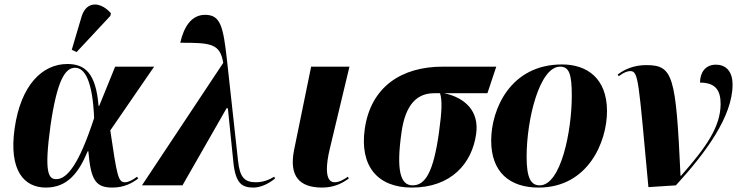

<svg xmlns="http://www.w3.org/2000/svg" viewBox="-20 -837 3332 867"><path d="M326 -602 478 -765 481 -777C437 -828 372 -836 349 -764L304 -612ZM187 10C282 10 334 -53 376 -154H379C390 -23 412 10 488 10C540 10 577 -10 604 -31L599 -39C579 -24 560 -14 544 -14C513 -14 508 -46 478 -248L676 -536H500L428 -359H425C413 -510 361 -548 284 -548C172 -548 74 -454 46 -257C19 -65 90 10 187 10ZM234 -28C198 -28 179 -59 208 -270C238 -475 274 -531 319 -531C362 -531 398 -474 405 -304C337 -95 283 -28 234 -28Z M621 0H804L1003 -348H1009L1034 -103C1044 -7 1074 10 1125 10C1155 10 1192 -6 1222 -31L1218 -39C1199 -27 1170 -14 1136 -14C1085 -14 1063 -35 1055 -110L1005 -565C988 -718 976 -770 906 -770C844 -770 810 -715 794 -644C931 -644 974 -641 988 -553Z M1435 10C1490 10 1528 -11 1555 -31L1551 -39C1533 -27 1513 -14 1491 -14C1443 -14 1454 -102 1469 -164L1558 -536H1385L1308 -160C1284 -39 1334 10 1435 10Z M1840 10C2018 10 2112 -100 2130 -232C2145 -335 2080 -396 1986 -416H2181L2221 -536H1979C1793 -536 1654 -445 1627 -254C1604 -89 1683 10 1840 10ZM1843 0C1787 0 1769 -70 1793 -239C1811 -369 1866 -416 1940 -416H1967C1977 -384 1976 -338 1962 -237C1937 -60 1901 0 1843 0Z M2412 10C2636 10 2721 -197 2721 -335C2721 -485 2629 -546 2518 -546C2285 -546 2198 -344 2198 -202C2198 -59 2282 10 2412 10ZM2417 0C2377 0 2358 -34 2358 -129C2358 -301 2417 -536 2509 -536C2550 -536 2562 -503 2562 -405C2562 -245 2513 0 2417 0Z M2908 8 3032 0C3166 -146 3288 -311 3288 -455C3288 -518 3255 -545 3213 -545C3164 -545 3141 -508 3141 -464C3210 -464 3234 -430 3234 -368C3234 -265 3169 -172 3055 -43H3053C3032 -496 3020 -543 2898 -543C2844 -543 2801 -525 2769 -500L2774 -493C2798 -511 2814 -516 2826 -516C2864 -516 2863 -474 2908 8Z"/></svg>

Font: Noto Serif Display SemiCondensed ExtraBold
Style: Italic
Weight: 800
Width: 4
Italic angle: -12°
Designer: Monotype Design Team
Foundry: Monotype Imaging Inc.
Version: Version 2.009